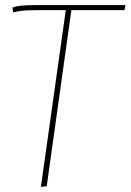

<svg xmlns="http://www.w3.org/2000/svg" viewBox="-20 -539 514 756"><path d="M470 -499H261L164 194L141 197L239 -499H127Q89 -499 69 -497Q49 -495 32 -490L29 -509Q44 -515 67 -517Q90 -519 133 -519H474Z"/></svg>

Font: FiraGO Thin
Style: Italic
Weight: 100
Italic angle: -8°
Designer: bBox Type GmbH
Foundry: bBox Type GmbH
Version: Version 1.001